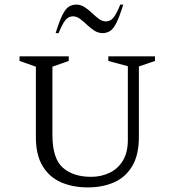

<svg xmlns="http://www.w3.org/2000/svg" viewBox="-20 -805 759 835"><path d="M362 10Q297 10 246 -12Q195 -34 165.5 -82.5Q136 -131 136 -209V-515L65 -540V-560H279V-540L208 -515V-218Q208 -116 253 -76Q298 -36 376 -36Q420 -36 456.5 -53.5Q493 -71 514.5 -106.5Q536 -142 536 -197V-517L451 -540V-560H654V-540L584 -516V-209Q584 -131 555 -82.5Q526 -34 476 -12Q426 10 362 10ZM222 -661Q238 -713 251.5 -740Q265 -767 279.5 -776Q294 -785 312 -785Q331 -785 348 -774Q365 -763 380 -748.5Q395 -734 410 -723Q425 -712 441 -712Q460 -712 473.5 -728.5Q487 -745 503 -785H516Q500 -733 486.5 -706Q473 -679 458.5 -670Q444 -661 426 -661Q407 -661 390 -672Q373 -683 358 -697.5Q343 -712 328 -723Q313 -734 297 -734Q278 -734 264.5 -717.5Q251 -701 235 -661Z"/></svg>

Font: Spectral SC Light
Style: Regular
Weight: 300
Designer: Jean-Baptiste Levee
Foundry: Production Type
Version: Version 2.001